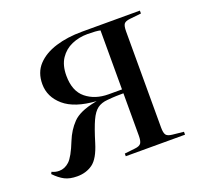

<svg xmlns="http://www.w3.org/2000/svg" viewBox="-97 -625 790 746"><g transform="rotate(-20 298.0 -252.0)"><path d="M103 9Q72 9 51.5 -1.5Q31 -12 10 -34L14 -42Q28 -35 44 -35Q67 -35 86 -52.5Q105 -70 128 -128Q144 -168 171.5 -196.5Q199 -225 263 -238L273 -240Q184 -246 140.5 -283.5Q97 -321 97 -374Q97 -422 125.5 -452.5Q154 -483 202.5 -498Q251 -513 312 -513H551V-501L504 -496Q485 -494 479 -486Q473 -478 473 -455V-58Q473 -36 479 -27.5Q485 -19 504 -17L551 -12V0H306V-11L350 -16Q369 -18 375 -27Q381 -36 381 -58V-233Q367 -233 351 -232.5Q335 -232 314 -230Q289 -228 272.5 -216Q256 -204 242.5 -174.5Q229 -145 212 -89Q194 -30 167 -10.5Q140 9 103 9ZM326 -249H381V-493Q373 -495 359.5 -496Q346 -497 328 -497Q293 -497 263 -484Q233 -471 214.5 -443.5Q196 -416 196 -373Q196 -309 233 -279Q270 -249 326 -249Z"/></g></svg>

Font: Display Regular
Style: Regular
Weight: 400
Designer: Latin by Veronika Burian and Jose Scaglione. Greek by Irene Vlachou. Cyrillic by Vera Evstafieva.
Foundry: TypeTogether
Version: Version 3.002